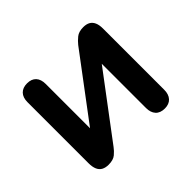

<svg xmlns="http://www.w3.org/2000/svg" viewBox="-118 -665 841 841"><g transform="rotate(-45 302.0 -244.5)"><path d="M129 8Q110 8 97 1Q84 -6 77.5 -21Q71 -36 71 -59V-437Q71 -466 86 -481.5Q101 -497 128 -497Q155 -497 169.5 -481.5Q184 -466 184 -437V-128H158L405 -457Q416 -471 432 -484Q448 -497 476 -497Q495 -497 507.5 -490Q520 -483 526.5 -468.5Q533 -454 533 -431V-52Q533 -24 518.5 -8Q504 8 477 8Q449 8 434.5 -8Q420 -24 420 -52V-362H447L199 -32Q189 -18 173.5 -5Q158 8 129 8Z"/></g></svg>

Font: Nunito ExtraLight
Style: Regular
Weight: 200
Designer: Vernon Adams
Foundry: Vernon Adams
Version: Version 3.602